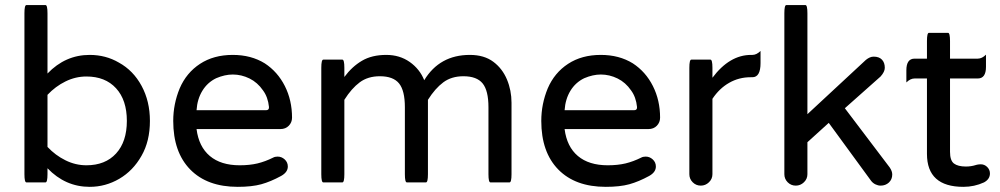

<svg xmlns="http://www.w3.org/2000/svg" viewBox="-20 -725 3937 756"><path d="M167 -62.5V-39.1Q167 -6.8 159.2 -6.8H84Q76.2 -6.8 76.2 -39.1V-672.9Q76.2 -705.1 84 -705.1Q84 -705.1 159.2 -705.1Q167 -705.1 167 -672.9V-435.5Q237.3 -508.8 333 -508.8Q396.5 -508.8 448.2 -478.5Q504.9 -447.3 537.6 -386.7Q570.3 -326.2 570.3 -249Q570.3 -168.9 537.1 -111.3Q503.9 -52.7 449.7 -21Q395.5 10.7 333 10.7Q237.3 10.7 167 -62.5ZM479.5 -249Q479.5 -331.1 437 -377.4Q394.5 -423.8 320.3 -423.8Q277.3 -423.8 237.8 -404.3Q198.2 -384.8 167 -351.6V-146.5Q198.2 -113.3 237.8 -93.8Q277.3 -74.2 320.3 -74.2Q394.5 -74.2 437 -120.6Q479.5 -167 479.5 -249Z M662.1 -249Q662.1 -315.4 687.5 -377Q713.9 -438.5 767.6 -473.6Q821.3 -508.8 896.5 -508.8Q968.8 -508.8 1022.5 -475.6Q1073.2 -442.4 1101.6 -386.2Q1129.9 -330.1 1129.9 -261.7Q1129.9 -243.2 1117.2 -230Q1104.5 -216.8 1084 -216.8H753.9Q762.7 -147.5 806.2 -110.8Q849.6 -74.2 923.8 -74.2Q962.9 -74.2 993.7 -81.5Q1024.4 -88.9 1055.7 -104.5Q1062.5 -108.4 1073.2 -108.4Q1088.9 -108.4 1101.1 -97.2Q1113.3 -85.9 1113.3 -69.3Q1113.3 -46.9 1086.9 -32.2Q1045.9 -9.8 1008.8 0.5Q971.7 10.7 916 10.7Q795.9 10.7 729 -57.6Q662.1 -126 662.1 -249ZM1039.1 -303.7Q1035.2 -342.8 1015.6 -369.1Q994.1 -400.4 962.4 -416Q930.7 -431.6 896.5 -431.6Q865.2 -431.6 831.1 -417Q796.9 -400.4 776.9 -367.7Q756.8 -335 753.9 -291H1027.3Q1040 -291 1039.1 -303.7Z M1994.1 -320.3V-39.1Q1994.1 -6.8 1986.3 -6.8H1911.1Q1903.3 -6.8 1903.3 -39.1V-302.7Q1903.3 -368.2 1880.4 -396.5Q1857.4 -424.8 1804.7 -424.8Q1757.8 -424.8 1725.6 -400.9Q1693.4 -377 1665 -332V-39.1Q1665 -6.8 1657.2 -6.8Q1657.2 -6.8 1582 -6.8Q1574.2 -6.8 1574.2 -39.1V-302.7Q1574.2 -368.2 1551.3 -396.5Q1528.3 -424.8 1475.6 -424.8Q1428.7 -424.8 1396.5 -400.9Q1364.3 -377 1335.9 -332V-39.1Q1335.9 -6.8 1328.1 -6.8Q1328.1 -6.8 1252.9 -6.8Q1245.1 -6.8 1245.1 -39.1V-458Q1245.1 -490.2 1252.9 -490.2Q1252.9 -490.2 1328.1 -490.2Q1335.9 -490.2 1335.9 -458V-421.9Q1366.2 -462.9 1405.3 -485.8Q1444.3 -508.8 1501 -508.8Q1553.7 -508.8 1593.3 -481Q1632.8 -453.1 1650.4 -409.2Q1710.9 -508.8 1830.1 -508.8Q1886.7 -508.8 1922.9 -481.4Q1958 -455.1 1976.1 -412.1Q1994.1 -369.1 1994.1 -320.3Z M2111.3 -249Q2111.3 -315.4 2136.7 -377Q2163.1 -438.5 2216.8 -473.6Q2270.5 -508.8 2345.7 -508.8Q2418 -508.8 2471.7 -475.6Q2522.5 -442.4 2550.8 -386.2Q2579.1 -330.1 2579.1 -261.7Q2579.1 -243.2 2566.4 -230Q2553.7 -216.8 2533.2 -216.8H2203.1Q2211.9 -147.5 2255.4 -110.8Q2298.8 -74.2 2373 -74.2Q2412.1 -74.2 2442.9 -81.5Q2473.6 -88.9 2504.9 -104.5Q2511.7 -108.4 2522.5 -108.4Q2538.1 -108.4 2550.3 -97.2Q2562.5 -85.9 2562.5 -69.3Q2562.5 -46.9 2536.1 -32.2Q2495.1 -9.8 2458 0.5Q2420.9 10.7 2365.2 10.7Q2245.1 10.7 2178.2 -57.6Q2111.3 -126 2111.3 -249ZM2488.3 -303.7Q2484.4 -342.8 2464.8 -369.1Q2443.4 -400.4 2411.6 -416Q2379.9 -431.6 2345.7 -431.6Q2314.5 -431.6 2280.3 -417Q2246.1 -400.4 2226.1 -367.7Q2206.1 -335 2203.1 -291H2476.6Q2489.3 -291 2488.3 -303.7Z M2694.3 -39.1V-458Q2694.3 -490.2 2702.1 -490.2H2777.3Q2785.2 -490.2 2785.2 -458V-418.9Q2852.5 -508.8 2937.5 -508.8H2942.4Q2959 -508.8 2974.6 -524.4Q2974.6 -508.8 2974.6 -476.6Q2974.6 -420.9 2942.4 -420.9H2935.5Q2889.6 -420.9 2851.1 -398.9Q2812.5 -377 2785.2 -335.9V-39.1Q2785.2 -20.5 2771.5 -7.3Q2757.8 5.9 2739.3 5.9Q2720.7 5.9 2707.5 -7.3Q2694.3 -20.5 2694.3 -39.1Z M3068.4 -39.1V-672.9Q3068.4 -705.1 3076.2 -705.1H3151.4Q3159.2 -705.1 3159.2 -672.9V-275.4L3389.6 -489.3Q3405.3 -502 3419.9 -502Q3441.4 -502 3452.6 -490.2Q3463.9 -478.5 3463.9 -458Q3463.9 -442.4 3447.3 -423.8L3306.6 -298.8L3483.4 -65.4Q3493.2 -50.8 3493.2 -38.1Q3493.2 -18.6 3480 -6.3Q3466.8 5.9 3447.3 5.9Q3437.5 5.9 3427.2 1Q3417 -3.9 3410.2 -12.7L3243.2 -241.2L3159.2 -165V-39.1Q3159.2 -20.5 3145.5 -7.3Q3131.8 5.9 3113.3 5.9Q3094.7 5.9 3081.5 -7.3Q3068.4 -20.5 3068.4 -39.1Z M3877.9 -42Q3877.9 -19.5 3854.5 -6.8Q3816.4 10.7 3773.4 10.7Q3629.9 10.7 3629.9 -119.1V-416H3581.1Q3564.5 -416 3548.8 -400.4Q3548.8 -416 3548.8 -448.2Q3548.8 -494.1 3581.1 -494.1H3629.9V-563.5Q3629.9 -595.7 3637.7 -595.7H3712.9Q3720.7 -595.7 3720.7 -563.5V-494.1H3830.1Q3846.7 -494.1 3862.3 -509.8Q3862.3 -494.1 3862.3 -461.9Q3862.3 -416 3830.1 -416H3720.7V-127Q3720.7 -92.8 3736.3 -81.1Q3752 -69.3 3783.2 -69.3Q3803.7 -69.3 3822.3 -75.2Q3824.2 -75.2 3825.2 -76.2Q3835 -78.1 3841.8 -78.1Q3856.4 -78.1 3867.2 -67.4Q3877.9 -56.6 3877.9 -42Z"/></svg>

Font: YuPearl-Regular
Style: Regular
Weight: 400
Designer: Max Yao
Foundry: Max-Everyday
Version: Version 1.011; ttfautohint (v1.8.3)